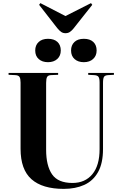

<svg xmlns="http://www.w3.org/2000/svg" viewBox="-20 -1198 786 1232"><path d="M389 14Q252 14 182 -48Q112 -110 112 -243V-668Q112 -693 105.5 -704Q99 -715 78 -716L35 -718V-730H353V-718L306 -716Q289 -715 282.5 -704.5Q276 -694 276 -666V-237Q276 -135 314 -79.5Q352 -24 445 -24Q526 -24 572.5 -80Q619 -136 619 -241V-668Q619 -695 612 -705Q605 -715 583 -716L546 -718V-730H711V-718L674 -716Q654 -715 647.5 -705Q641 -695 641 -666V-242Q641 -150 609 -93.5Q577 -37 520.5 -11.5Q464 14 389 14ZM400 -985Q385 -985 373.5 -992.5Q362 -1000 347 -1018L231 -1167L239 -1178L400 -1095L564 -1178L572 -1167L450 -1013Q440 -1001 428.5 -993Q417 -985 400 -985ZM518 -799Q481 -799 458.5 -819Q436 -839 436 -874Q436 -908 457.5 -928.5Q479 -949 518 -949Q557 -949 578.5 -929Q600 -909 600 -874Q600 -840 577.5 -819.5Q555 -799 518 -799ZM288 -799Q251 -799 228.5 -819Q206 -839 206 -874Q206 -908 228 -928.5Q250 -949 288 -949Q327 -949 348.5 -929Q370 -909 370 -874Q370 -840 347.5 -819.5Q325 -799 288 -799Z"/></svg>

Font: Literata 72pt
Style: Bold
Weight: 700
Designer: Latin by Veronika Burian and Jose Scaglione. Greek by Irene Vlachou. Cyrillic by Vera Evstafieva.
Foundry: TypeTogether
Version: Version 3.002